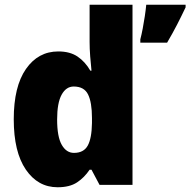

<svg xmlns="http://www.w3.org/2000/svg" viewBox="-20 -780 803 810"><path d="M223 10Q140 10 89 -64.5Q38 -139 38 -277Q38 -415 89.5 -489Q141 -563 226 -563Q275 -563 307 -541.5Q339 -520 361 -482H366Q363 -509 360.5 -542Q358 -575 358 -603V-760H539V0H400L366 -64H358Q336 -31 305 -10.5Q274 10 223 10ZM292 -135Q333 -135 350 -165.5Q367 -196 368 -261V-282Q368 -348 351.5 -381.5Q335 -415 291 -415Q259 -415 240 -380.5Q221 -346 221 -276Q221 -203 240.5 -169Q260 -135 292 -135ZM763 -749Q745 -711 727 -676Q709 -641 685 -600H572V-614Q577 -633 582 -659Q587 -685 591 -712Q595 -739 597 -760H763Z"/></svg>

Font: Noto Sans Lao Looped SemiCondensed Black
Style: Regular
Weight: 900
Width: 4
Designer: Mark Frömberg, Ben Mitchell
Foundry: The Fontpad Ltd
Version: Version 1.002; ttfautohint (v1.8.4.7-5d5b)